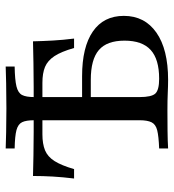

<svg xmlns="http://www.w3.org/2000/svg" viewBox="12 -623 611 675"><g transform="rotate(-90 317.5 -285.5)"><path d="M133.1 0V-31.5Q175.8 -33.1 196.8 -38.3Q217.7 -43.5 225 -58.1Q232.3 -72.6 232.3 -100.8V-470.2Q232.3 -499.2 225.4 -513.3Q218.5 -527.4 197.6 -533.1Q176.6 -538.7 133.1 -539.5V-571Q154 -570.2 189.9 -569.4Q225.8 -568.5 274.2 -568.5Q325 -568.5 362.5 -569.4Q400 -570.2 421 -571V-539.5Q374.2 -538.7 351.2 -533.1Q328.2 -527.4 321 -513.3Q313.7 -499.2 313.7 -470.2V-100.8Q313.7 -58.1 326.2 -44.8Q338.7 -31.5 378.2 -31.5Q446.8 -31.5 479.4 -61.3Q512.1 -91.1 512.1 -153.2Q512.1 -215.3 479 -243.5Q446 -271.8 374.2 -271.8H285.5V-302.4H387.1Q489.5 -302.4 544.4 -264.5Q599.2 -226.6 599.2 -155.6Q599.2 -82.3 540.3 -41.1Q481.5 0 374.2 0Q354 0 328.6 -1.2Q303.2 -2.4 266.9 -2.4Q229.8 -2.4 195.2 -2Q160.5 -1.6 133.1 0ZM27.4 -330.6Q32.3 -370.2 34.3 -405.2Q36.3 -440.3 36.3 -475Q69.4 -474.2 108.9 -473.4Q148.4 -472.6 191.1 -472.6Q233.9 -472.6 273.4 -472.6Q308.1 -472.6 349.6 -472.6Q391.1 -472.6 433.1 -473.4Q475 -474.2 509.7 -475Q510.5 -441.1 512.5 -405.2Q514.5 -369.4 519.4 -330.6H486.3Q473.4 -375.8 457.7 -399.6Q441.9 -423.4 419.8 -432.7Q397.6 -441.9 363.7 -441.9H183.1Q149.2 -441.9 126.6 -432.7Q104 -423.4 88.7 -399.2Q73.4 -375 60.5 -330.6Z"/></g></svg>

Font: Playfair 12pt
Style: Regular
Weight: 400
Designer: Claus Eggers Sørensen
Foundry: Claus Eggers Sørensen
Version: Version 2.000;gftools[0.9.28]